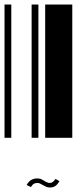

<svg xmlns="http://www.w3.org/2000/svg" viewBox="-20 -610 370 850"><path d="M0 0V-590H30V0ZM120 0V-590H150V0ZM180 0V-590H300V0ZM201 220Q192 220 185 217Q178 214 169 209Q161 204 156 202Q151 200 145 200Q136 200 129 204Q123 208 117 218L98 209Q105 196 116 188Q128 180 144 180Q153 180 160 182Q166 185 175 190Q182 195 188 197Q194 200 200 200Q208 200 213 196Q219 192 226 182L243 192Q234 208 224 214Q215 220 201 220Z"/></svg>

Font: Libre Barcode 128 Text
Style: Regular
Weight: 400
Version: Version 1.005; ttfautohint (v1.8.3)